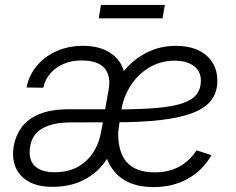

<svg xmlns="http://www.w3.org/2000/svg" viewBox="-20 -740 946 770"><path d="M189 9.3Q106.4 9.3 64.7 -35.2Q22.9 -79.6 35.2 -154.8Q42.5 -196.3 66.7 -229.5Q90.8 -262.7 137.5 -282.2Q184.1 -301.8 256.8 -301.8Q283.2 -301.8 307.9 -301.8Q332.5 -301.8 359.6 -301.8Q386.7 -301.8 420.9 -301.8L415.5 -249.5Q377.9 -249.5 337.4 -249.3Q296.9 -249 260.7 -249Q193.4 -249 151.1 -225.6Q108.9 -202.1 101.1 -153.3Q92.3 -102.5 117.9 -75.9Q143.6 -49.3 199.2 -49.3Q254.4 -49.3 293.2 -71.5Q332 -93.8 355 -130.4Q377.9 -167 385.3 -210L415.5 -379.4Q425.8 -437 398.4 -467.3Q371.1 -497.6 305.7 -497.6Q267.6 -497.6 235.4 -483.9Q203.1 -470.2 181.9 -445.6Q160.6 -420.9 153.3 -388.2L86.4 -389.2Q96.2 -438.5 127.7 -476.1Q159.2 -513.7 207 -534.9Q254.9 -556.2 312.5 -556.2Q370.6 -556.2 410.9 -534.7Q451.2 -513.2 469.2 -474.9Q487.3 -436.5 478.5 -386.2L440.4 -156.2L434.6 -154.8Q418 -107.9 384.8 -70.8Q351.6 -33.7 302.7 -12.2Q253.9 9.3 189 9.3ZM596.2 10.3Q529.8 10.3 484.4 -14.6Q439 -39.6 415.8 -87.6Q392.6 -135.7 392.6 -204.6Q392.6 -279.3 414.8 -343.3Q437 -407.2 476.6 -455.1Q516.1 -502.9 569.3 -529.5Q622.6 -556.2 685.5 -556.2Q736.3 -556.2 773.7 -539.1Q811 -522 831.3 -490.5Q851.6 -459 851.6 -415.5Q851.6 -370.6 828.1 -339.1Q804.7 -307.6 754.6 -287.8Q704.6 -268.1 625.7 -258.8Q546.9 -249.5 436 -249.5L443.8 -301.3Q541 -301.3 606.9 -306.9Q672.9 -312.5 711.9 -325.9Q751 -339.4 768.3 -361.6Q785.6 -383.8 785.6 -417Q785.6 -454.1 757.3 -475.3Q729 -496.6 679.7 -496.6Q623 -496.6 575.7 -467.5Q528.3 -438.5 498.3 -387.5Q468.3 -336.4 462.9 -271.5Q459.5 -249.5 457.5 -236.6Q455.6 -223.6 454.8 -216.6Q454.1 -209.5 454.1 -203.6Q454.1 -126 490.5 -87.4Q526.9 -48.8 600.1 -48.8Q656.2 -48.8 698 -71.3Q739.7 -93.8 768.1 -137.2L828.1 -117.7Q793 -56.2 732.9 -22.9Q672.9 10.3 596.2 10.3ZM641.1 -720.2 631.8 -666.5H376L384.8 -720.2Z"/></svg>

Font: Inter Light
Style: Italic
Weight: 300
Italic angle: -9.3988°
Designer: Rasmus Andersson
Foundry: rsms
Version: Version 4.001;git-66647c0bb